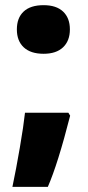

<svg xmlns="http://www.w3.org/2000/svg" viewBox="-20 -580 337 739"><path d="M243.2 -146 250 -134.8Q202.6 51.3 164.1 139.2H27.8Q42 71.8 56.4 -12Q70.8 -95.7 76.2 -146ZM44.9 -466.8Q44.9 -511.2 71 -535.6Q97.2 -560.1 147.9 -560.1Q196.8 -560.1 222.9 -535.4Q249 -510.7 249 -466.8Q249 -422.9 222.7 -397.9Q196.3 -373 147.9 -373Q98.1 -373 71.5 -397.7Q44.9 -422.4 44.9 -466.8Z"/></svg>

Font: OpenSans-ExtraBold
Style: Regular
Weight: 800
Foundry: Ascender Corporation
Version: Version 1.10